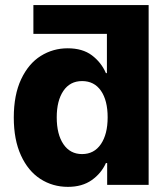

<svg xmlns="http://www.w3.org/2000/svg" viewBox="-20 -727 658 755"><path d="M564.5 -707V0H401.4V-85.9H396.5Q378.4 -45.4 340.8 -18.8Q303.2 7.8 247.1 7.8Q187 7.8 138.7 -23.4Q90.3 -54.7 62.3 -116.2Q34.2 -177.7 34.2 -264.6Q34.2 -354 63.2 -415.5Q92.3 -477.1 140.4 -507.1Q188.5 -537.1 246.1 -537.1Q304.7 -537.1 341.6 -509.3Q378.4 -481.4 396.5 -439.5H400.4V-593.8H111.3V-707ZM302.7 -408.2Q255.4 -408.2 229.2 -369.6Q203.1 -331.1 203.1 -265.6Q203.1 -198.7 229.5 -159.9Q255.9 -121.1 302.7 -121.1Q350.1 -121.1 376.7 -160.2Q403.3 -199.2 403.3 -265.6Q403.3 -332 377 -370.1Q350.6 -408.2 302.7 -408.2Z"/></svg>

Font: Pretendard JP ExtraBold
Style: Regular
Weight: 800
Designer: Base glyphs from Inter by Rasmus Andersson; Hangeul glyphs from Noto Sans CJK(Source Han Sans) by Jang Soo-young and Kan
Foundry: Kil Hyung-jin
Version: Version 1.309